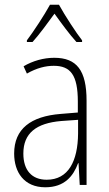

<svg xmlns="http://www.w3.org/2000/svg" viewBox="-20 -784 460 814"><path d="M230 -764H192C168 -720 122 -650 94 -613V-606H118C147 -638 184 -689 211 -726C239 -687 274 -639 304 -606H328V-613C305 -642 255 -718 230 -764ZM210 -539C165 -539 119 -526 80 -503L94 -472C136 -496 174 -505 208 -505C279 -505 310 -466 310 -353V-307L237 -301C111 -291 40 -238 40 -133C40 -54 82 10 172 10C254 10 291 -38 311 -92H313L318 0H347V-357C347 -486 305 -539 210 -539ZM240 -271 311 -276V-218C310 -101 270 -22 178 -22C115 -22 79 -62 79 -133C79 -219 133 -262 240 -271Z"/></svg>

Font: Noto Sans Sinhala UI Condensed ExtraLight
Style: Regular
Weight: 200
Width: 3
Designer: Jelle Bosma - Monotype Design Team
Foundry: Monotype Imaging Inc.
Version: Version 2.006